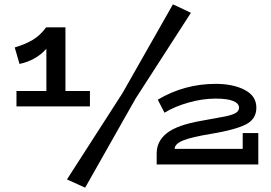

<svg xmlns="http://www.w3.org/2000/svg" viewBox="-20 -759 1252 886"><path d="M395 -339V-268H56V-339H194V-534Q146 -480 70 -464L48 -540Q98 -555 132 -575.5Q166 -596 193 -633L194 -632V-633H282V-339ZM778 -739 861 -700 605 -303 373 107 289 69 545 -329ZM1172 -145V0H703V-51Q703 -108 750.5 -145Q798 -182 906 -201Q986 -215 1018 -221.5Q1050 -228 1066.5 -237Q1083 -246 1083 -262Q1083 -282 1056 -293Q1029 -304 975 -304Q915 -304 851 -286Q787 -268 739 -239L708 -299Q831 -372 975 -372Q1056 -372 1109.5 -344Q1163 -316 1163 -262Q1163 -209 1114 -184.5Q1065 -160 958 -142Q865 -127 825.5 -111Q786 -95 786 -72H1100V-145Z"/></svg>

Font: BioRhyme Expanded
Style: Bold
Weight: 700
Width: 7
Designer: Aoife Mooney
Foundry: Aoife Mooney Type
Version: Version 1.000